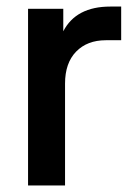

<svg xmlns="http://www.w3.org/2000/svg" viewBox="-20 -568 402 588"><path d="M65.9 0V-541H173.8V-472.2Q212.9 -547.9 317.9 -547.9H351.1V-444.8H304.2Q247.1 -444.8 213.1 -409.9Q179.2 -375 179.2 -312V0Z"/></svg>

Font: Plus Jakarta Sans SemiBold
Style: Regular
Weight: 600
Designer: Gumpita Rahayu
Foundry: Tokotype
Version: Version 2.006